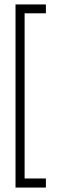

<svg xmlns="http://www.w3.org/2000/svg" viewBox="-20 -719 267 866"><path d="M50 127V-699H187V-659H91V86H187V127Z"/></svg>

Font: Turret Road Light
Style: Regular
Weight: 300
Designer: Noponies
Foundry: Noponies
Version: Version 1.001; ttfautohint (v1.8)